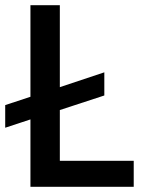

<svg xmlns="http://www.w3.org/2000/svg" viewBox="-27 -718 569 738"><path d="M487 0H90V-259L-7 -227V-314L90 -346V-698H203V-383L374 -440V-351L203 -295V-100H487Z"/></svg>

Font: IBM Plex Sans Hebrew Medium
Style: Regular
Weight: 500
Designer: Mike Abbink, Paul van der Laan, Pieter van Rosmalen, Yanek Iontef
Foundry: Bold Monday
Version: Version 1.2